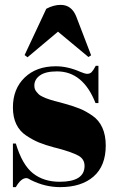

<svg xmlns="http://www.w3.org/2000/svg" viewBox="-20 -758 474 788"><path d="M33 10V-169H45Q71 -82 115 -47Q159 -12 225 -12Q327 -12 327 -77Q327 -105 302 -119Q277 -133 218 -149Q207 -152 202 -153Q165 -163 140.5 -173Q116 -183 88.5 -201Q61 -219 47 -248Q33 -277 33 -317Q33 -393 81 -439.5Q129 -486 209 -486Q258 -486 310 -463Q329 -455 338 -455Q349 -455 356 -462Q363 -469 373 -488H384V-335H372Q321 -465 214 -465Q167 -465 144 -448.5Q121 -432 121 -407Q121 -399 123 -393Q125 -387 130 -381Q135 -375 139 -371Q143 -367 152 -362.5Q161 -358 167 -355.5Q173 -353 185.5 -349Q198 -345 204 -343.5Q210 -342 225.5 -338Q241 -334 247 -332Q283 -322 307.5 -312Q332 -302 359 -283.5Q386 -265 400 -234Q414 -203 414 -161Q414 -77 364 -33.5Q314 10 227 10Q165 10 107 -19Q95 -27 88 -27Q66 -27 45 10ZM81 -532 170 -722Q200 -738 229 -738Q274 -738 293 -690L354 -531L343 -524L218 -628L93 -523Z"/></svg>

Font: Abril Fatface
Style: Regular
Weight: 400
Designer: Veronika Burian, Jos Scaglione
Foundry: TypeTogether
Version: Version 1.001